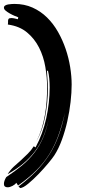

<svg xmlns="http://www.w3.org/2000/svg" viewBox="-20 -842 435 978"><path d="M54 -822Q104 -822 145.5 -803.5Q187 -785 219.5 -753Q252 -721 275.5 -679.5Q299 -638 314.5 -592.5Q330 -547 337.5 -500Q345 -453 345 -411Q345 -371 339.5 -322.5Q334 -274 323 -225Q312 -176 295.5 -130.5Q279 -85 257 -51Q248 -37 225.5 -10Q203 17 176.5 44.5Q150 72 124 93.5Q98 115 83 116L74 108Q126 69 164.5 29.5Q203 -10 231.5 -55Q260 -100 279 -152.5Q298 -205 311 -268Q296 -204 277.5 -152.5Q259 -101 231.5 -57Q204 -13 165 26Q126 65 72 103L63 89Q57 98 43.5 105Q30 112 19 112Q0 112 0 95Q0 86 3.5 77Q7 68 12 60Q57 30 92.5 0.5Q128 -29 154.5 -63.5Q181 -98 199 -139.5Q217 -181 228 -236Q217 -185 200 -144.5Q183 -104 157.5 -70.5Q132 -37 98 -8.5Q64 20 19 45Q32 24 50 7L86 -25Q104 -42 121.5 -59Q139 -76 152 -97L161 -91Q198 -160 215.5 -239.5Q233 -319 233 -397Q233 -419 231 -441Q229 -463 224 -484Q224 -481 222 -481Q219 -481 219 -482Q221 -460 222 -438Q224 -416 224 -392Q224 -320 210 -248Q197 -177 165 -121Q180 -150 191 -183Q202 -218 208.5 -255Q215 -292 217.5 -328Q220 -364 220 -397Q220 -447 211 -500.5Q202 -554 179 -599.5Q156 -645 117.5 -677Q79 -709 20 -717Q21 -720 21 -726V-736Q21 -742 24 -746Q27 -750 38 -750Q46 -750 54.5 -748Q63 -746 71 -744L73 -754Q67 -756 55 -761Q43 -766 30.5 -773Q18 -780 9 -787.5Q0 -795 0 -803Q0 -810 6.5 -814Q13 -818 22 -819.5Q31 -821 40 -821.5Q49 -822 54 -822ZM165 -121 164 -119Z"/></svg>

Font: Finger Paint
Style: Regular
Weight: 400
Designer: Ralph du Carrois
Foundry: Ralph du Carrois
Version: Version 1.002